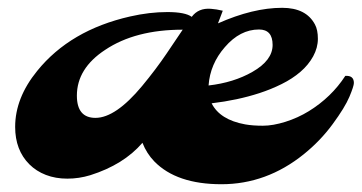

<svg xmlns="http://www.w3.org/2000/svg" viewBox="-20 -455 921 489"><path d="M535.2 -395.5Q624.5 -435.1 698.7 -435.1Q759.8 -435.1 782.2 -392.6Q789.6 -378.9 789.6 -356.2Q789.6 -333.5 777.6 -311.5Q765.6 -289.6 745.1 -272Q724.6 -254.4 697.5 -241Q670.4 -227.5 640.6 -217.8Q585 -199.7 519 -191.9Q540 -149.9 604.5 -138.2Q623.5 -134.8 649.4 -134.8Q675.3 -134.8 707 -144.8Q738.8 -154.8 766.6 -171.9Q824.2 -207.5 859.4 -261.7Q881.3 -263.2 881.3 -243.7Q881.3 -235.8 869.9 -208.5Q858.4 -181.2 827.1 -138.7Q795.9 -96.2 753.4 -62Q658.7 14.2 543.9 14.2Q429.7 14.2 373 -43.9Q353.5 -64 342.8 -91.3Q294.9 -35.6 210 -8.8Q181.2 0 151.4 0Q121.6 0 96.9 -9.5Q72.3 -19 54.7 -36.6Q18.6 -72.8 18.6 -131.8Q18.6 -205.6 74.7 -274.4Q158.7 -378.4 311.5 -413.1Q360.8 -424.3 406.2 -424.3Q451.7 -424.3 468.3 -412.1Q485.4 -435.1 517.1 -432.6Q531.2 -431.6 547.4 -427.7Q544.9 -420.9 535.2 -395.5ZM639.6 -379.9Q591.3 -379.9 552.7 -335Q515.1 -292 511.2 -237.3Q575.2 -244.6 623 -272Q674.3 -301.3 674.3 -340.6Q674.3 -379.9 639.6 -379.9ZM175.8 -211.4Q175.8 -154.8 223.1 -154.8Q274.4 -154.8 341.8 -235.8Q377.4 -278.8 404.3 -318.6Q431.2 -358.4 445.3 -379.4Q324.7 -379.4 248 -328.1Q175.8 -280.8 175.8 -211.4Z"/></svg>

Font: Molle
Style: Regular
Weight: 400
Italic angle: -22°
Designer: Elena Albertoni
Foundry: Elena Albertoni
Version: Version 1.001; ttfautohint (v0.92) -l 12 -r 12 -G 200 -x 10 